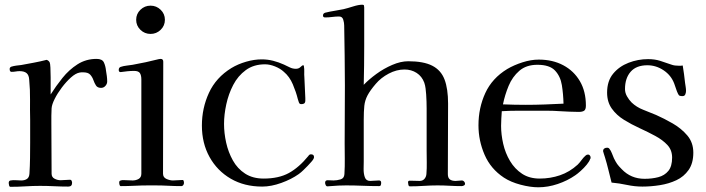

<svg xmlns="http://www.w3.org/2000/svg" viewBox="-20 -791 2995 815"><path d="M435 -445Q435 -435 427.5 -426.5Q420 -418 409 -418Q394 -418 387.5 -428Q381 -438 376.5 -451Q372 -464 363 -474Q354 -484 333 -484Q329 -484 325.5 -484Q322 -484 318 -483Q301 -480 281 -462Q261 -444 242.5 -419.5Q224 -395 212 -371Q200 -347 199 -331Q198 -315 198 -299.5Q198 -284 198 -269Q198 -215 198.5 -161Q199 -107 199 -54Q199 -39 211.5 -32.5Q224 -26 237 -26Q247 -26 257 -27Q267 -28 277 -28Q282 -28 284 -23.5Q286 -19 286 -15Q286 1 270 1Q240 1 210 -0.5Q180 -2 150 -2Q119 -2 87.5 0Q56 2 24 2Q20 2 18.5 -4Q17 -10 17 -14Q17 -24 25 -25Q36 -27 48 -26Q60 -25 70 -25Q85 -25 94.5 -31.5Q104 -38 105 -54Q107 -86 107.5 -119Q108 -152 108 -185V-282Q107 -325 107.5 -367.5Q108 -410 104 -452Q103 -472 93 -480.5Q83 -489 63 -489Q55 -489 46.5 -487.5Q38 -486 29 -486Q21 -486 21 -498Q21 -505 28 -508Q38 -511 49 -512.5Q60 -514 70 -515Q97 -520 124 -525Q151 -530 178 -537Q187 -534 191 -526Q193 -522 194 -504Q195 -486 195 -462.5Q195 -439 195 -418.5Q195 -398 195 -390Q217 -425 245 -460Q273 -495 309 -518Q345 -541 390 -541Q414 -541 421 -526Q428 -511 430 -491Q432 -480 433.5 -468Q435 -456 435 -445Z M761 -15Q761 -10 758 -5.5Q755 -1 750 -1Q722 -1 694.5 -2.5Q667 -4 638 -4H611Q581 -4 551.5 -2.5Q522 -1 493 -1Q489 -1 487.5 -6Q486 -11 486 -14Q486 -19 487 -21.5Q488 -24 493 -25Q498 -27 504.5 -26.5Q511 -26 517 -26Q524 -26 530 -25.5Q536 -25 543 -25Q557 -25 568.5 -31.5Q580 -38 580 -54V-454Q580 -471 574 -480.5Q568 -490 549 -490Q535 -490 520.5 -488.5Q506 -487 492 -485Q484 -485 484 -494Q484 -504 492 -507Q504 -511 517.5 -512.5Q531 -514 543 -516Q571 -521 599 -527Q627 -533 654 -540Q657 -541 662 -541Q673 -541 673 -529Q673 -411 672.5 -292Q672 -173 672 -54Q672 -38 686.5 -31.5Q701 -25 714 -25Q724 -25 734.5 -26Q745 -27 755 -27Q759 -27 760 -22Q761 -17 761 -15ZM680 -707Q680 -682 662 -664.5Q644 -647 619 -647Q594 -647 576 -664.5Q558 -682 558 -707Q558 -732 576 -749.5Q594 -767 619 -767Q644 -767 662 -749.5Q680 -732 680 -707Z M1313 -124Q1313 -117 1302 -104.5Q1291 -92 1286 -87Q1277 -78 1268 -69Q1259 -60 1248 -52Q1217 -30 1174 -14.5Q1131 1 1093 1Q1017 1 959.5 -32.5Q902 -66 869.5 -124.5Q837 -183 837 -258Q837 -332 867 -397Q897 -462 962 -502Q990 -519 1024.5 -529Q1059 -539 1091 -539Q1116 -539 1139.5 -533Q1163 -527 1185 -517Q1198 -511 1210 -505Q1222 -499 1236 -499Q1248 -499 1255.5 -506.5Q1263 -514 1267 -514Q1270 -514 1270 -510Q1272 -498 1271.5 -486Q1271 -474 1272 -463Q1273 -441 1274 -419Q1275 -397 1276 -375V-372Q1277 -361 1274 -355Q1271 -349 1258 -349Q1251 -349 1248.5 -357Q1246 -365 1244 -371Q1237 -400 1223 -433Q1209 -466 1185 -486Q1170 -500 1147.5 -509Q1125 -518 1105 -518Q1057 -518 1023.5 -493.5Q990 -469 970 -430.5Q950 -392 940.5 -348Q931 -304 931 -265Q931 -226 940 -185.5Q949 -145 968.5 -110Q988 -75 1020.5 -54Q1053 -33 1099 -33Q1163 -33 1206 -56.5Q1249 -80 1289 -129Q1293 -136 1300 -136Q1313 -136 1313 -124Z M1954 -11Q1954 -6 1949 -3.5Q1944 -1 1939 -1Q1914 -1 1888.5 -2.5Q1863 -4 1837 -4Q1808 -4 1778.5 -2Q1749 0 1720 0Q1715 0 1713.5 -6.5Q1712 -13 1712 -17Q1712 -24 1719 -24Q1730 -24 1740.5 -23.5Q1751 -23 1761 -23Q1774 -23 1781.5 -31.5Q1789 -40 1790 -52Q1792 -77 1791.5 -102Q1791 -127 1791 -151Q1791 -181 1791 -210.5Q1791 -240 1791 -270Q1791 -300 1791 -330Q1791 -360 1789 -390Q1788 -403 1786.5 -415.5Q1785 -428 1781 -440Q1771 -467 1748.5 -481.5Q1726 -496 1697 -496Q1663 -496 1630 -478.5Q1597 -461 1575 -435Q1551 -407 1540 -386Q1529 -365 1526.5 -342Q1524 -319 1524 -282V-106Q1524 -95 1523.5 -75Q1523 -55 1528.5 -39Q1534 -23 1551 -23Q1561 -23 1570 -24Q1579 -25 1589 -25Q1598 -25 1598 -15Q1598 -10 1596.5 -5.5Q1595 -1 1589 -1Q1555 -1 1519.5 -2.5Q1484 -4 1449 -4Q1417 -4 1384 -1Q1380 -1 1377 -0.5Q1374 0 1370 0Q1365 0 1362.5 -5.5Q1360 -11 1360 -15Q1360 -26 1371 -26Q1377 -26 1383 -25.5Q1389 -25 1396 -25Q1410 -25 1425.5 -29.5Q1441 -34 1442 -52Q1444 -85 1443.5 -118Q1443 -151 1443 -183Q1443 -245 1443.5 -306Q1444 -367 1444 -428Q1444 -492 1443 -555.5Q1442 -619 1441 -683Q1441 -694 1437 -707.5Q1433 -721 1419 -721Q1405 -721 1390 -719Q1375 -717 1360 -717Q1351 -717 1351 -725Q1351 -734 1360 -737Q1380 -742 1399.5 -745Q1419 -748 1438 -752Q1455 -756 1478.5 -763.5Q1502 -771 1518 -771Q1524 -771 1525 -767.5Q1526 -764 1526 -759Q1526 -677 1526 -595Q1526 -513 1524 -431Q1546 -454 1577.5 -477Q1609 -500 1645 -515.5Q1681 -531 1713 -531Q1778 -531 1815 -512Q1852 -493 1867 -453.5Q1882 -414 1882 -351Q1882 -276 1881.5 -201.5Q1881 -127 1881 -52Q1881 -36 1889.5 -29.5Q1898 -23 1914 -23Q1921 -23 1927.5 -24Q1934 -25 1941 -25Q1946 -25 1950 -20.5Q1954 -16 1954 -11Z M2372 -351Q2371 -392 2365 -429.5Q2359 -467 2336 -491.5Q2313 -516 2261 -516Q2214 -516 2184.5 -490.5Q2155 -465 2139 -426.5Q2123 -388 2115 -348Q2140 -347 2164 -346.5Q2188 -346 2212 -346Q2252 -346 2292 -347.5Q2332 -349 2372 -351ZM2487 -122Q2487 -117 2485 -116Q2482 -106 2470.5 -92Q2459 -78 2445 -65.5Q2431 -53 2422 -47Q2389 -24 2347.5 -10Q2306 4 2265 4Q2231 4 2189.5 -7Q2148 -18 2119 -37Q2063 -74 2037 -134Q2011 -194 2011 -259Q2011 -333 2040 -396Q2069 -459 2133 -498Q2162 -515 2198 -526.5Q2234 -538 2267 -538Q2326 -538 2371 -514Q2416 -490 2441.5 -446.5Q2467 -403 2467 -343Q2467 -326 2459.5 -321Q2452 -316 2437 -316Q2417 -316 2397 -317Q2377 -318 2357 -319Q2329 -321 2301.5 -321Q2274 -321 2246 -321Q2212 -321 2178 -321Q2144 -321 2110 -319Q2109 -303 2108 -288Q2107 -273 2107 -257Q2107 -220 2116 -180.5Q2125 -141 2145 -107.5Q2165 -74 2196 -53.5Q2227 -33 2271 -33Q2316 -33 2357 -47Q2398 -61 2432 -92Q2441 -101 2448.5 -111.5Q2456 -122 2465 -130Q2470 -135 2476 -135Q2481 -135 2484 -131Q2487 -127 2487 -122Z M2923 -143Q2923 -98 2903 -69.5Q2883 -41 2851 -26Q2819 -11 2781 -5Q2743 1 2707 1Q2674 1 2641.5 -6Q2609 -13 2576 -16Q2569 -43 2562.5 -70Q2556 -97 2548 -123Q2547 -126 2543.5 -137Q2540 -148 2540 -149Q2540 -157 2545 -160.5Q2550 -164 2557 -164Q2564 -164 2567 -159Q2573 -152 2577.5 -140Q2582 -128 2586 -119Q2594 -103 2600 -94.5Q2606 -86 2619 -73Q2658 -32 2716 -32Q2748 -32 2774.5 -39Q2801 -46 2817 -65.5Q2833 -85 2833 -122Q2833 -154 2813 -175.5Q2793 -197 2761.5 -214Q2730 -231 2695 -247Q2660 -263 2628.5 -282.5Q2597 -302 2577 -330Q2557 -358 2557 -398Q2557 -447 2582.5 -478Q2608 -509 2648 -524.5Q2688 -540 2731 -540Q2759 -540 2781.5 -533Q2804 -526 2829 -517Q2837 -514 2845 -513Q2853 -512 2861 -512Q2866 -512 2870 -512Q2874 -512 2878 -513Q2881 -495 2883.5 -476.5Q2886 -458 2888 -439Q2889 -432 2890.5 -422.5Q2892 -413 2892 -405Q2892 -398 2889 -390.5Q2886 -383 2877 -383Q2870 -383 2865.5 -384.5Q2861 -386 2858 -393Q2853 -403 2849.5 -414.5Q2846 -426 2842 -436Q2829 -471 2797 -492.5Q2765 -514 2728 -514Q2681 -514 2657 -486.5Q2633 -459 2633 -413Q2633 -397 2641.5 -382Q2650 -367 2661 -356Q2682 -336 2710.5 -325Q2739 -314 2765 -303Q2799 -288 2835.5 -267Q2872 -246 2897.5 -216Q2923 -186 2923 -143Z"/></svg>

Font: Kaisei Opti
Style: Regular
Weight: 400
Designer: Font-Kai, 金井和夫
Foundry: KAZUO KANAI
Version: Version 5.003